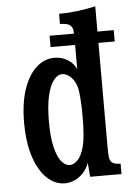

<svg xmlns="http://www.w3.org/2000/svg" viewBox="-56 -822 611 884"><g transform="rotate(-5 250.0 -380.0)"><path d="M418 -132.8Q418 -98.6 419.9 -83.3Q421.9 -67.9 428.2 -61Q434.1 -54.2 444.1 -51Q454.1 -47.9 471.2 -47.9V0H326.2L320.8 -64.9Q311 -37.6 293 -18.6Q274.9 0.5 252.7 10.3Q230.5 20 208 20Q174.3 20 144.8 0.2Q115.2 -19.5 92.8 -57.1Q70.3 -94.7 57.6 -149.2Q44.9 -203.6 44.9 -272.9Q44.9 -365.7 67.1 -429.7Q89.4 -493.7 126.5 -526.9Q163.6 -560.1 209 -560.1Q244.1 -560.1 271 -543.2Q297.9 -526.4 310.1 -499V-610.8H196.8V-663.1H309.6Q309.1 -678.7 306.6 -686.3Q304.2 -693.8 297.9 -700.2Q292 -706.1 281.2 -709.2Q270.5 -712.4 249 -712.9V-759.8Q291 -759.8 333.7 -765.1Q376.5 -770.5 418 -779.8V-663.1H493.2V-610.8H418ZM238.8 -481.9Q217.3 -481.9 199.2 -458.7Q181.2 -435.5 170.2 -388.4Q159.2 -341.3 159.2 -269Q159.2 -196.8 170.4 -150.9Q181.6 -105 199.5 -83.5Q217.3 -62 237.8 -62Q256.8 -62 274.9 -80.8Q293 -99.6 304.2 -141.1Q309.6 -160.6 312.7 -194.8Q315.9 -229 315.9 -285.2Q315.9 -315.4 314.2 -344.7Q312.5 -374 310.1 -392.1Q306.6 -421.9 295.2 -441.7Q283.7 -461.4 268.6 -471.7Q253.4 -481.9 238.8 -481.9Z"/></g></svg>

Font: BIZ UDMincho
Style: Bold
Weight: 700
Monospace: yes
Designer: TypeBank Co., Ltd.
Foundry: Morisawa Inc.
Version: Version 1.06